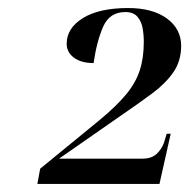

<svg xmlns="http://www.w3.org/2000/svg" viewBox="-20 -844 471 478"><path d="M73 -386 80 -424 229 -546Q270 -580 294 -609Q318 -638 328 -669Q338 -700 338 -740Q338 -757 335 -774Q332 -791 322 -802.5Q312 -814 292 -814Q253 -814 237 -778Q221 -742 213 -687Q182 -687 164 -700.5Q146 -714 146 -735Q146 -774 186.5 -799Q227 -824 299 -824Q360 -824 395.5 -798Q431 -772 431 -730Q431 -692 411.5 -664Q392 -636 359 -611.5Q326 -587 285 -559L127 -449H334Q357 -449 369.5 -460.5Q382 -472 388 -488L395 -511H405L377 -386Z"/></svg>

Font: Noto Serif Display Medium
Style: Italic
Weight: 500
Italic angle: -12°
Designer: Monotype Design Team
Foundry: Monotype Imaging Inc.
Version: Version 2.009